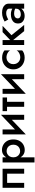

<svg xmlns="http://www.w3.org/2000/svg" viewBox="1648 -2183 755 4091"><g transform="rotate(-90 2025.5 -137.5)"><path d="M476 -460H69V0H175V-363H370V0H476Z M719 220V-460H610V220ZM1100 -230Q1100 -308 1069 -361.5Q1038 -415 987 -444Q936 -473 876 -473Q818 -473 774.5 -443Q731 -413 707 -359Q683 -305 683 -230Q683 -156 707 -101.5Q731 -47 774.5 -17.5Q818 12 876 12Q936 12 987 -16.5Q1038 -45 1069 -99.5Q1100 -154 1100 -230ZM988 -230Q988 -184 969 -152Q950 -120 919 -103Q888 -86 850 -86Q818 -86 788 -102.5Q758 -119 738.5 -151Q719 -183 719 -230Q719 -277 738.5 -309Q758 -341 788 -357.5Q818 -374 850 -374Q888 -374 919 -357.5Q950 -341 969 -308.5Q988 -276 988 -230Z M1620 -360 1625 -495 1212 -100 1207 35ZM1313 -460H1207V35L1313 -88ZM1625 -495 1519 -373V0H1625Z M1703 -460V-365H1994V-460ZM1796 -440V0H1902V-440Z M2485 -360 2490 -495 2077 -100 2072 35ZM2178 -460H2072V35L2178 -88ZM2490 -495 2384 -373V0H2490Z M2704 -230Q2704 -273 2723 -306Q2742 -339 2774.5 -358Q2807 -377 2847 -377Q2879 -377 2909 -367Q2939 -357 2962.5 -339.5Q2986 -322 2997 -299V-419Q2973 -442 2932 -456Q2891 -470 2842 -470Q2772 -470 2715.5 -439.5Q2659 -409 2626 -355Q2593 -301 2593 -230Q2593 -160 2626 -105.5Q2659 -51 2715.5 -20.5Q2772 10 2842 10Q2891 10 2932 -4Q2973 -18 2997 -42V-161Q2986 -139 2963 -121.5Q2940 -104 2910.5 -93.5Q2881 -83 2847 -83Q2807 -83 2774.5 -102Q2742 -121 2723 -154Q2704 -187 2704 -230Z M3112 -460V0H3218V-460ZM3387 -460 3189 -270 3408 0H3540L3321 -270L3520 -460Z M3679 -136Q3679 -160 3691 -177.5Q3703 -195 3726 -204.5Q3749 -214 3783 -214Q3825 -214 3857 -203.5Q3889 -193 3920 -170V-227Q3912 -237 3891 -250Q3870 -263 3838.5 -273Q3807 -283 3767 -283Q3707 -283 3662.5 -265Q3618 -247 3594 -213Q3570 -179 3570 -132Q3570 -85 3591.5 -53.5Q3613 -22 3649.5 -6Q3686 10 3731 10Q3779 10 3818 -6.5Q3857 -23 3880 -54.5Q3903 -86 3903 -130L3887 -183Q3887 -142 3871 -118Q3855 -94 3827 -83Q3799 -72 3764 -72Q3741 -72 3721.5 -79.5Q3702 -87 3690.5 -101Q3679 -115 3679 -136ZM3656 -339Q3667 -346 3687.5 -356.5Q3708 -367 3735.5 -375Q3763 -383 3796 -383Q3834 -383 3860.5 -365.5Q3887 -348 3887 -316V0H3993V-328Q3993 -374 3968.5 -406Q3944 -438 3901 -454.5Q3858 -471 3801 -471Q3739 -471 3691 -453Q3643 -435 3612 -416Z"/></g></svg>

Font: Jost Medium
Style: Regular
Weight: 500
Version: Version 3.710